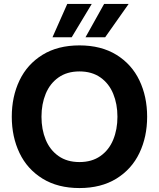

<svg xmlns="http://www.w3.org/2000/svg" viewBox="-20 -947 810 978"><path d="M40 -352.4Q40 -455.1 79.4 -537.5Q118.8 -619.9 196.7 -667.9Q274.6 -715.8 384.8 -715.8V-583.2Q321.5 -583.2 277.9 -552.4Q234.3 -521.6 212.8 -469.2Q191.3 -416.8 191.3 -352.4Q191.3 -287.6 212.8 -235.4Q234.3 -183.1 277.9 -152.3Q321.5 -121.5 384.8 -121.5V10.9Q274.6 10.9 196.7 -37.1Q118.8 -85.2 79.4 -167.6Q40 -250.1 40 -352.4ZM578.2 -352.3Q578.2 -416.8 556.7 -469.2Q535.3 -521.6 491.7 -552.4Q448 -583.2 384.8 -583.2V-715.8Q494.9 -715.8 572.9 -667.9Q650.8 -619.9 690.1 -537.5Q729.5 -455.1 729.5 -352.4Q729.5 -250.1 690.1 -167.6Q650.8 -85.2 572.9 -37.1Q494.9 10.9 384.8 10.9V-121.5Q448 -121.5 491.7 -152.3Q535.3 -183.1 556.7 -235.4Q578.2 -287.6 578.2 -352.3ZM247.3 -757.1 322.7 -927.1H447.4L345.1 -757.1ZM415.5 -757.1 510.4 -927.1H635.4L515.6 -757.1Z"/></svg>

Font: Wand UI Pro
Style: Regular
Weight: 400
Designer: Andreas Faust
Version: Version 1.003;FEAKit 1.0